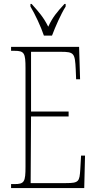

<svg xmlns="http://www.w3.org/2000/svg" viewBox="-20 -951 489 971"><path d="M202 -771H243C260 -816 288 -880 312 -918V-931H306C269 -891 246 -864 224 -816C200 -864 176 -891 140 -931H134V-918C157 -880 187 -816 202 -771ZM36 0H406L410 -164H390L386 -94C382 -33 379 -25 314 -25H135L137 -362H327V-387H137V-689H287C355 -689 359 -682 363 -600L365 -550H385L380 -714H36V-694H53C103 -694 109 -683 109 -606V-108C109 -31 103 -20 53 -20H36Z"/></svg>

Font: Noto Serif Armenian ExtraCondensed Thin
Style: Regular
Weight: 100
Width: 2
Designer: Monotype Design Team
Foundry: Monotype Imaging Inc.
Version: Version 2.008